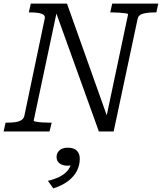

<svg xmlns="http://www.w3.org/2000/svg" viewBox="-39 -730 899 1066"><path d="M-19 0 -8 -49H3Q27 -49 47 -52Q67 -55 80 -63.5Q93 -72 96 -86L209 -625Q213 -640 203 -647.5Q193 -655 175 -658Q157 -661 132 -661H121L132 -710H333L560 -72L549 -68L672 -650Q673 -654 659.5 -656Q646 -658 626 -659.5Q606 -661 587 -661H573L584 -710H840L829 -661H817Q781 -661 755 -654Q729 -647 725 -625L592 0H510L265 -680L280 -682L148 -60Q148 -57 161 -54.5Q174 -52 194.5 -50.5Q215 -49 234 -49H248L236 0ZM257 316 227 274Q264 265 290.5 252Q317 239 333.5 220.5Q350 202 356 177Q357 173 360 171Q363 169 366.5 170Q370 171 372 176Q367 182 358 186Q349 190 337 190Q308 190 291.5 177Q275 164 275 142Q275 120 291 105Q307 90 337 90Q371 90 387.5 106.5Q404 123 404 151Q404 187 388 218.5Q372 250 339.5 275Q307 300 257 316Z"/></svg>

Font: Roboto Serif 20pt Light
Style: Italic
Weight: 300
Italic angle: -10°
Version: Version 1.007